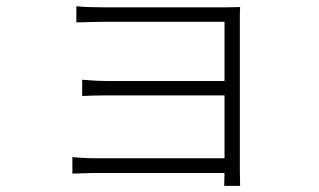

<svg xmlns="http://www.w3.org/2000/svg" viewBox="-20 -560 1040 626"><path d="M216 -48V6C232 6 264 4 297 4H712L711 46H763C763 32 762 16 762 0C762 -89 762 -464 762 -497C762 -514 762 -528 763 -537C751 -537 732 -536 709 -536C629 -536 359 -536 319 -536C298 -536 244 -537 229 -540V-487C243 -487 298 -489 319 -489C358 -489 682 -489 712 -489V-296H326C294 -296 264 -299 248 -300V-247C266 -248 294 -249 327 -249H712V-44H296C262 -44 232 -46 216 -48Z"/></svg>

Font: Noto Sans KR Light
Style: Regular
Weight: 300
Designer: Ryoko NISHIZUKA 西塚涼子 (kana, bopomofo & ideographs); Paul D. Hunt (Latin, Greek & Cyrillic); Sandoll Communications 산돌커뮤니
Foundry: Adobe
Version: Version 2.004;hotconv 1.0.118;makeotfexe 2.5.65603